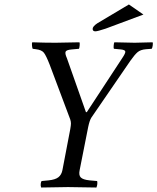

<svg xmlns="http://www.w3.org/2000/svg" viewBox="-20 -836 703 858"><path d="M406 -696Q394 -696 394 -707Q394 -718 415 -732L556 -816L621 -771L452 -708Q416 -696 406 -696ZM336 -76Q331 -53 341 -43Q351 -33 380 -30L414 -27Q415 -24 415 -18Q415 -12 413.5 -6Q412 0 411 2Q323 0 284 0Q254 0 164 2Q161 -5 162 -14.5Q163 -24 166 -27L197 -30Q227 -33 241 -44Q255 -55 259 -76L294 -259Q297 -276 297 -284Q297 -293 294 -302L202 -547Q186 -588 176 -600.5Q166 -613 141 -616L126 -618Q124 -622 123 -632.5Q122 -643 124 -647Q180 -645 228 -645Q257 -645 335 -647Q337 -644 336 -633Q335 -622 333 -618L300 -615Q276 -613 273 -604.5Q270 -596 279 -576L364 -335H368L526 -576Q541 -598 540 -605.5Q539 -613 521 -615L489 -618Q487 -621 488 -632.5Q489 -644 491 -647Q567 -645 582 -645Q604 -645 662 -647Q664 -644 662.5 -633Q661 -622 658 -618L632 -616Q608 -614 595 -603Q582 -592 563 -565L388 -310Q380 -297 374 -268Z"/></svg>

Font: Linux Libertine O
Style: Italic
Weight: 400
Italic angle: -12°
Designer: Philipp H. Poll
Foundry: Philipp H. Poll
Version: Version 5.1.6